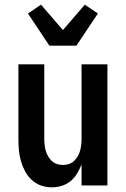

<svg xmlns="http://www.w3.org/2000/svg" viewBox="-20 -796 540 824"><path d="M202 8Q178 8 155.5 0Q133 -8 115.5 -24.5Q98 -41 87 -62Q76 -83 69.5 -106Q63 -129 61 -152.5Q59 -176 59 -200V-520H170V-200Q170 -187 171.5 -174Q173 -161 176.5 -148.5Q180 -136 186.5 -125Q193 -114 202.5 -105Q212 -96 224.5 -92Q237 -88 250 -88Q263 -88 275.5 -92Q288 -96 297.5 -105Q307 -114 313.5 -125Q320 -136 323.5 -148.5Q327 -161 328.5 -174Q330 -187 330 -200V-520H441V0H330V-90Q322 -70 310.5 -51Q299 -32 282.5 -18.5Q266 -5 245 1.5Q224 8 202 8ZM192 -600 100 -738 156 -776 250 -667 344 -776 400 -738 308 -600Z"/></svg>

Font: Iosevka Term Curly
Style: Bold
Weight: 700
Designer: Belleve Invis
Foundry: Belleve Invis
Version: Version 32.3.0